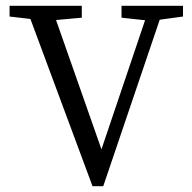

<svg xmlns="http://www.w3.org/2000/svg" viewBox="-20 -636 661 662"><path d="M299 6 68 -616H156L339 -95H321L497 -616H547L336 6ZM13 -579V-616H262V-575L151 -565H133ZM399 -575V-616H611V-579L509 -565H491Z"/></svg>

Font: Lisu Bosa ExtraLight
Style: Regular
Weight: 200
Designer: David Morse, Annie Olsen, Victor Gaultney, Frank Grießhammer (Latin)
Foundry: SIL International
Version: Version 2.000